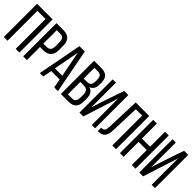

<svg xmlns="http://www.w3.org/2000/svg" viewBox="202 -1779 2860 2860"><g transform="rotate(45 1631.5 -349.5)"><path d="M118 -629V0H40V-700H368V0H290V-629Z M601 -700Q758 -700 758 -529V-445Q758 -276 595 -276H526V0H448V-700ZM595 -346Q681 -346 681 -440V-533Q681 -629 601 -629H526V-346Z M898 -141 871 0H799L933 -700H1046L1180 0H1102L1075 -141ZM908 -208H1064L985 -612Z M1398 -700Q1550 -700 1550 -545V-512Q1550 -399 1468 -373Q1562 -347 1562 -223V-164Q1562 0 1402 0H1241V-700ZM1379 -403Q1428 -403 1449 -422Q1473 -443 1473 -496V-537Q1473 -629 1396 -629H1319V-403ZM1402 -71Q1485 -71 1485 -166V-228Q1485 -285 1461 -309Q1439 -332 1387 -332H1319V-71Z M1817 -323 1714 0H1633V-700H1702V-178L1764 -371L1876 -700H1963V0H1893V-557Z M2191 -629 2175 -174Q2172 -85 2143 -45Q2110 0 2034 1H2021V-70Q2067 -70 2084 -95Q2097 -115 2099 -170L2118 -700H2403V0H2325V-629Z M2564 -315V0H2486V-700H2564V-385H2736V-700H2814V0H2736V-315Z M3078 -323 2975 0H2894V-700H2963V-178L3025 -371L3137 -700H3224V0H3154V-557Z"/></g></svg>

Font: Adderley Regular
Style: Regular
Weight: 400
Designer: gorohovskiy
Version: Version 1.003 November 13, 2017